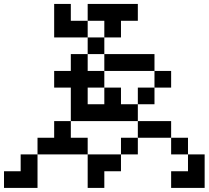

<svg xmlns="http://www.w3.org/2000/svg" viewBox="-20 -796 1040 957"><path d="M417 -276.4H500V-359.4H417ZM250 -609.4V-776.4H333V-692.4H417V-609.4ZM250 -359.4V-442.4H333V-526.4H417V-442.4H500V-359.4H583V-276.4H667V-192.4H333V-359.4ZM0 57.6H83V-26.4H167V-109.4H250V-192.4H333V-109.4H417V-26.4H583V-109.4H667V-26.4H583V57.6H500V140.6H417V-26.4H167V140.6H0ZM667 -109.4V-192.4H833V-109.4ZM917 -26.4H833V-109.4H917ZM917 -26.4H1000V140.6H833V57.6H917ZM667 -276.4V-359.4H750V-276.4ZM500 -442.4V-526.4H417V-609.4H500V-526.4H750V-442.4ZM750 -359.4V-442.4H833V-359.4ZM417 -692.4V-776.4H667V-692.4H583V-609.4H500V-692.4Z"/></svg>

Font: KH Dot kagurazaka 12
Style: Regular
Weight: 400
Designer: Original version for X68000 by Keitarou Hiraki (http://hp.vector.co.jp/authors/VA000874/) / TrueType conversion by Homem
Version: Version 1.00.20150527